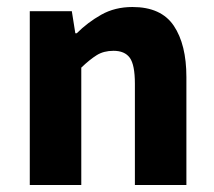

<svg xmlns="http://www.w3.org/2000/svg" viewBox="-20 -528 612 548"><path d="M65 0V-496H185L195 -433H199Q230 -464 269 -486Q308 -508 358 -508Q440 -508 476 -454.5Q512 -401 512 -308V0H365V-289Q365 -343 350.5 -363Q336 -383 304 -383Q276 -383 256 -370.5Q236 -358 212 -335V0Z"/></svg>

Font: Source Sans 3 ExtraLight
Style: Bold
Weight: 700
Version: Version 3.052;hotconv 1.1.0;makeotfexe 2.6.0